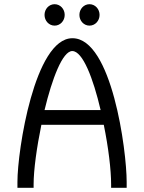

<svg xmlns="http://www.w3.org/2000/svg" viewBox="-20 -894 686 914"><path d="M240 -874C213 -874 192 -851 192 -823C192 -795 213 -772 240 -772C267 -772 288 -795 288 -823C288 -851 267 -874 240 -874ZM406 -874C379 -874 358 -851 358 -823C358 -795 379 -772 406 -772C433 -772 454 -795 454 -823C454 -851 433 -874 406 -874ZM459 -370H192C228 -520 278 -651 324 -651C374 -651 424 -520 459 -370ZM177 -300H474C496 -193 509 -85 509 -16V0H583V-28C583 -179 512 -712 325 -712H324C145 -711 63 -179 63 -28V0H140V-16C140 -85 155 -193 177 -300Z"/></svg>

Font: Mint Spirit
Style: Regular
Weight: 400
Designer: HARENDAL Hirwen
Foundry: Arkandis Digital Foundry.
Version: Version 1.004;FFEdit